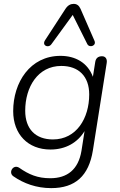

<svg xmlns="http://www.w3.org/2000/svg" viewBox="-20 -782 618 990"><path d="M244 188C368 188 438 125 459 -7L530 -456C534 -478 524 -492 506 -492C486 -492 474 -482 471 -462L459 -386C432 -459 368 -494 292 -494C135 -494 48 -357 48 -209C48 -90 124 -11 240 -11C319 -11 380 -47 416 -106L400 -4C384 92 327 137 239 137C174 137 129 118 79 83C48 63 21 108 49 127C102 164 168 188 244 188ZM253 -63C163 -63 110 -117 110 -211C110 -333 175 -442 296 -442C386 -442 440 -388 440 -295C440 -172 374 -63 253 -63ZM467 -572 395 -737C387 -754 376 -762 360 -762C344 -762 330 -755 318 -737L212 -574C195 -547 229 -532 245 -554L355 -705L430 -555C441 -533 479 -546 467 -572Z"/></svg>

Font: SN Pro Light
Style: Italic
Weight: 300
Italic angle: -8.99998°
Designer: Tobias Whetton
Foundry: Supernotes
Version: Version 1.001;Glyphs 3.2 (3249)